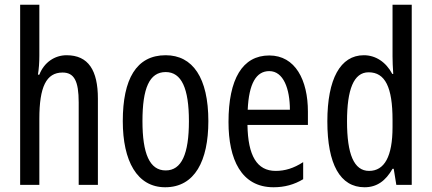

<svg xmlns="http://www.w3.org/2000/svg" viewBox="-20 -780 1821 810"><path d="M146 -545V-760H65V0H146V-279C146 -413 175 -474 244 -474C293 -474 312 -438 312 -348V0H393V-364C393 -483 353 -547 261 -547C211 -547 166 -517 146 -465H140C144 -489 146 -516 146 -545Z M859 -269C859 -452 793 -547 679 -547C555 -547 498 -446 498 -269C498 -101 558 10 677 10C802 10 859 -102 859 -269ZM581 -269C581 -407 610 -476 679 -476C746 -476 777 -407 777 -269C777 -130 746 -61 679 -61C611 -61 581 -132 581 -269Z M1116 -546C1003 -546 944 -447 944 -265C944 -109 997 10 1134 10C1180 10 1221 -1 1259 -24V-96C1219 -70 1182 -59 1143 -59C1064 -59 1026 -123 1024 -253H1279V-309C1279 -442 1226 -546 1116 -546ZM1116 -480C1176 -480 1203 -405 1203 -317H1025C1030 -428 1061 -480 1116 -480Z M1518 10C1570 10 1607 -17 1636 -68H1641L1652 0H1717V-760H1636V-542C1636 -521 1637 -498 1639 -468H1635C1608 -519 1564 -547 1515 -547C1416 -547 1361 -447 1361 -268C1361 -87 1415 10 1518 10ZM1537 -59C1473 -59 1444 -130 1444 -268C1444 -402 1472 -475 1535 -475C1605 -475 1636 -412 1636 -274V-244C1636 -120 1602 -59 1537 -59Z"/></svg>

Font: Noto Sans Gurmukhi UI ExtraCondensed
Style: Regular
Weight: 400
Width: 2
Designer: Jelle Bosma - Monotype Design Team
Foundry: Monotype Imaging Inc.
Version: Version 2.004